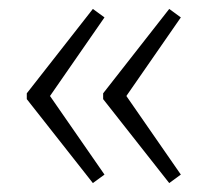

<svg xmlns="http://www.w3.org/2000/svg" viewBox="-20 -473 460 430"><path d="M188 -63 214 -82 92 -258 214 -434 188 -453 40 -264V-251ZM359 -63 385 -82 263 -258 385 -434 359 -453 211 -264V-251Z"/></svg>

Font: Kathrein 35 Thin
Style: Regular
Weight: 250
Designer: Lazydogs Typefoundry, based on Open Sans by Ascender Corporation
Foundry: Lazydogs Typefoundry
Version: Version 1.003;PS 001.003;hotconv 1.0.88;makeotf.lib2.5.64775